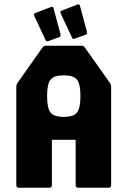

<svg xmlns="http://www.w3.org/2000/svg" viewBox="-20 -881 598 901"><path d="M69 0Q56.5 0 56.5 -12.5V-476Q56.5 -482.5 61.5 -491L180 -659Q185.5 -666.5 196 -666.5H361.5Q372.5 -666.5 377.5 -659L496.5 -491Q501.5 -484 501.5 -476V-12.5Q501.5 0 489 0H347.5Q335 0 335 -12.5V-225H223.5V-12.5Q223.5 0 211 0ZM279 -332.5Q325 -332.5 341.2 -352.8Q357.5 -373 357.5 -430Q357.5 -487 341.2 -507.2Q325 -527.5 279 -527.5Q233.5 -527.5 217.2 -507.2Q201 -487 201 -430Q201 -373 217.2 -352.8Q233.5 -332.5 279 -332.5ZM330 -699.5Q322 -696 318 -704.5L264.5 -818.5Q261 -827.5 269 -831L342 -859Q352.5 -864 355 -854.5L388 -732Q390.5 -722 383 -718.5ZM206 -688Q198 -684.5 194 -693L140.5 -807Q137 -816 145 -819.5L218 -847.5Q228.5 -852.5 231 -843L264 -720.5Q266.5 -710.5 259 -707Z"/></svg>

Font: Jaro
Style: Regular
Weight: 400
Designer: Agyei Archer, Celine Hurka, Mirko Velimirović
Version: Version 1.000